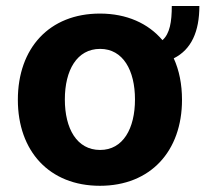

<svg xmlns="http://www.w3.org/2000/svg" viewBox="-20 -597 672 628"><path d="M38.4 -270.6C38.4 -102.6 141.3 10.7 306.8 10.7C472.3 10.7 575.3 -102.6 575.3 -270.6C575.3 -321.4 566.1 -367.2 548.3 -406.2C606.2 -435 632.1 -494.3 632.1 -577.4H541.9C541.9 -525.9 535.5 -486.9 511.4 -465.6C464.8 -520.6 394.5 -552.6 306.8 -552.6C141.3 -552.6 38.4 -439.6 38.4 -270.6ZM307.5 -437.1C382.5 -437.1 421.5 -366.8 421.5 -271.7C421.5 -176.5 382.5 -106.5 307.5 -106.5C231.2 -106.5 192.1 -176.5 192.1 -271.7C192.1 -366.8 231.2 -437.1 307.5 -437.1Z"/></svg>

Font: Inter-Hewn
Style: Bold
Weight: 700
Designer: Rasmus Andersson
Foundry: rsms
Version: Version 3.012;git-f93a4a705